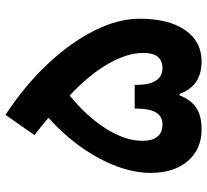

<svg xmlns="http://www.w3.org/2000/svg" viewBox="-48 -708 760 705"><g transform="rotate(-90 332.5 -356.0)"><path d="M285.7 -241.9V-234.1Q285.7 -187.2 271.4 -163.6Q257.2 -139.9 228 -139.9Q197.9 -139.9 182.7 -158.5Q167.5 -177.1 167.5 -214Q167.5 -255.6 187.1 -300.7Q206.7 -345.8 243.9 -391.8Q281.2 -437.9 333.6 -480.7Q409.2 -410.3 449.7 -340.2Q490.2 -270.1 490.2 -210Q490.2 -139.9 433.8 -139.9Q403.9 -139.9 388.4 -164.2Q372.8 -188.4 372.8 -234.4V-241.9ZM334.6 -77.6H339.4Q354.5 -36.7 384.1 -16.5Q413.7 3.7 459.3 3.7Q532.5 3.7 574.2 -57.1Q615.8 -117.8 615.8 -223.9Q615.8 -303.1 572.3 -390Q528.7 -476.9 449.6 -561.3Q370.4 -645.6 262.9 -716.3L188.4 -610Q213.1 -590.8 227.3 -579.3Q241.5 -567.9 251.8 -558.3Q189 -501.9 143.7 -437.7Q98.5 -373.5 74.1 -308.3Q49.7 -243.1 49.7 -182.7Q49.7 -97.9 93.1 -47.1Q136.5 3.7 209.3 3.7Q258.9 3.7 288.3 -15.6Q317.7 -35 334.6 -77.6Z"/></g></svg>

Font: Estedad-FD VF
Style: Regular
Weight: 100
Designer: Amin Abedi
Version: Version 7.3